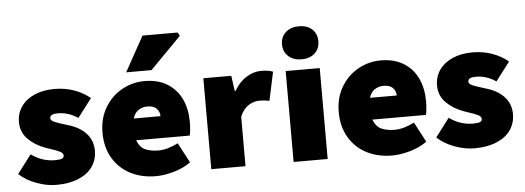

<svg xmlns="http://www.w3.org/2000/svg" viewBox="-53 -991 3161 1157"><g transform="rotate(-5 1527.5 -412.5)"><path d="M21 -72 106 -184Q172 -136 250 -136Q279 -136 291.5 -141.5Q304 -147 304 -160Q304 -174 284.5 -184Q265 -194 224 -207L198 -216Q135 -239 94 -281Q53 -323 53 -383Q53 -437 82 -478Q111 -519 163 -541.5Q215 -564 283 -564Q347 -564 402.5 -544Q458 -524 498 -490L412 -377Q355 -416 291 -416Q243 -416 243 -391Q243 -377 264 -367.5Q285 -358 345 -340Q415 -320 454.5 -277Q494 -234 494 -172Q494 -119 465.5 -77Q437 -35 380.5 -11Q324 13 245 13Q187 13 125 -10Q63 -33 21 -72Z M549 -276Q549 -362 588 -427.5Q627 -493 691 -528.5Q755 -564 827 -564Q910 -564 966.5 -528.5Q1023 -493 1051 -432.5Q1079 -372 1079 -296Q1079 -270 1076.5 -246Q1074 -222 1071 -213H747Q764 -168 798 -154Q832 -140 876 -140Q929 -140 995 -173L1059 -52Q1014 -20 955.5 -3.5Q897 13 848 13Q762 13 694.5 -21.5Q627 -56 588 -121.5Q549 -187 549 -276ZM906 -345Q906 -371 888 -390.5Q870 -410 831 -410Q803 -410 779 -395Q755 -380 744 -345ZM840 -838H1053L1064 -817L876 -626H723Z M1183 -550H1352L1365 -457H1370Q1400 -510 1444 -537Q1488 -564 1533 -564Q1578 -564 1605 -553L1568 -380Q1537 -386 1507 -386Q1473 -386 1441 -365.5Q1409 -345 1390 -299V0H1183Z M1681 -550H1887V0H1681ZM1673 -712Q1673 -757 1703.5 -784.5Q1734 -812 1783 -812Q1833 -812 1863 -785Q1893 -758 1893 -712Q1893 -667 1863 -639.5Q1833 -612 1783 -612Q1734 -612 1703.5 -639.5Q1673 -667 1673 -712Z M1978 -276Q1978 -362 2017 -427.5Q2056 -493 2120 -528.5Q2184 -564 2256 -564Q2339 -564 2395.5 -528.5Q2452 -493 2480 -432.5Q2508 -372 2508 -296Q2508 -270 2505.5 -246Q2503 -222 2500 -213H2176Q2193 -168 2227 -154Q2261 -140 2305 -140Q2358 -140 2424 -173L2488 -52Q2443 -20 2384.5 -3.5Q2326 13 2277 13Q2191 13 2123.5 -21.5Q2056 -56 2017 -121.5Q1978 -187 1978 -276ZM2335 -345Q2335 -371 2317 -390.5Q2299 -410 2260 -410Q2232 -410 2208 -395Q2184 -380 2173 -345Z M2550 -72 2635 -184Q2701 -136 2779 -136Q2808 -136 2820.5 -141.5Q2833 -147 2833 -160Q2833 -174 2813.5 -184Q2794 -194 2753 -207L2727 -216Q2664 -239 2623 -281Q2582 -323 2582 -383Q2582 -437 2611 -478Q2640 -519 2692 -541.5Q2744 -564 2812 -564Q2876 -564 2931.5 -544Q2987 -524 3027 -490L2941 -377Q2884 -416 2820 -416Q2772 -416 2772 -391Q2772 -377 2793 -367.5Q2814 -358 2874 -340Q2944 -320 2983.5 -277Q3023 -234 3023 -172Q3023 -119 2994.5 -77Q2966 -35 2909.5 -11Q2853 13 2774 13Q2716 13 2654 -10Q2592 -33 2550 -72Z"/></g></svg>

Font: Nebula Sans Black
Style: Regular
Weight: 900
Designer: Paul D. Hunt for Adobe (as Source Sans)
Foundry: Nebula Entertainment & Broadcasting LLC
Version: Version 1.010